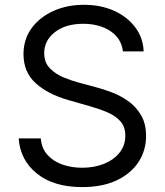

<svg xmlns="http://www.w3.org/2000/svg" viewBox="-20 -757 678 790"><path d="M485.8 -545.5Q479.4 -599.4 433.9 -629.3Q388.5 -659.1 322.4 -659.1Q250 -659.1 206 -624.8Q161.9 -590.6 161.9 -538.4Q161.9 -499.3 185.9 -475.3Q209.9 -451.3 242.7 -438Q275.6 -424.7 302.6 -417.6L376.4 -397.7Q404.8 -390.3 439.8 -377.1Q474.8 -364 506.9 -341.4Q539.1 -318.9 560 -283.7Q581 -248.6 581 -197.4Q581 -138.5 550.2 -90.9Q519.5 -43.3 460.8 -15.3Q402 12.8 318.2 12.8Q201 12.8 132.1 -42.6Q63.2 -98 56.8 -187.5H147.7Q151.3 -146.3 175.6 -119.5Q199.9 -92.7 237.4 -79.7Q274.9 -66.8 318.2 -66.8Q368.6 -66.8 408.7 -83.3Q448.9 -99.8 472.3 -129.4Q495.7 -159.1 495.7 -198.9Q495.7 -235.1 475.5 -257.8Q455.3 -280.5 422.2 -294.7Q389.2 -308.9 350.9 -319.6L261.4 -345.2Q176.1 -369.7 126.4 -415.1Q76.7 -460.6 76.7 -534.1Q76.7 -595.2 109.9 -640.8Q143.1 -686.4 199.4 -711.8Q255.7 -737.2 325.3 -737.2Q395.6 -737.2 450.3 -712.2Q505 -687.1 537.1 -643.8Q569.2 -600.5 571 -545.5Z"/></svg>

Font: Inter UI
Style: Regular
Weight: 400
Designer: Rasmus Andersson
Foundry: rsms
Version: 3.2;8d6f07862